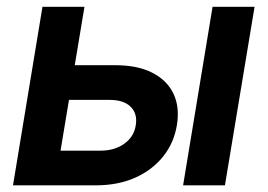

<svg xmlns="http://www.w3.org/2000/svg" viewBox="-20 -556 803 576"><path d="M166.5 -360.4H325.7Q393.1 -360.4 437.3 -337.6Q481.4 -314.9 500.5 -274.7Q519.5 -234.4 510.7 -180.7Q502 -127.4 469.5 -86.7Q437 -45.9 385.5 -22.9Q334 0 267.1 0H19L107.4 -535.6H233.4L161.6 -104H281.2Q323.7 -104 352.8 -124.8Q381.8 -145.5 387.2 -179.7Q393.1 -214.4 372.3 -235.4Q351.6 -256.3 309.1 -256.3H148.9ZM529.3 0 617.7 -535.6H743.7L654.8 0Z"/></svg>

Font: Inter 20pt SemiBold
Style: Italic
Weight: 600
Italic angle: -9.3988°
Version: Version 4.001;git-66647c0bb